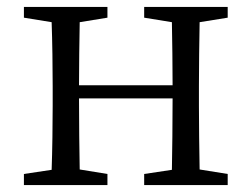

<svg xmlns="http://www.w3.org/2000/svg" viewBox="-20 -534 726 554"><path d="M637 -483V-514H396V-483L476 -470C477 -417 478 -343 478 -288H208C208 -342 209 -416 210 -470L290 -483V-514H49V-483L129 -470C131 -415 132 -339 132 -286V-228C132 -176 131 -99 129 -44L49 -32V0H290V-32L210 -45C209 -99 208 -178 208 -250H478C478 -177 477 -99 476 -44L396 -32V0H637V-32L556 -45C555 -100 554 -176 554 -228V-286C554 -338 555 -415 556 -470Z"/></svg>

Font: Source Han Serif K
Style: Regular
Weight: 400
Designer: Ryoko NISHIZUKA 西塚涼子 (kana & ideographs); Frank Grießhammer (Latin, Greek & Cyrillic); Wenlong ZHANG 张文龙 (bopomofo); San
Foundry: Adobe Systems Incorporated
Version: Version 1.001;PS 1.001;hotconv 16.6.54;makeotf.lib2.5.65590